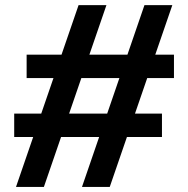

<svg xmlns="http://www.w3.org/2000/svg" viewBox="-20 -740 745 760"><path d="M36.2 -197.7V-290.4H621.1V-197.7ZM85.4 -431V-523.7H668.6V-431ZM43.3 0 291 -719.7H401.3L153.7 0ZM304.5 0 551.8 -719.7H662.1L414.4 0Z"/></svg>

Font: Reddit Sans Condensed
Style: Regular
Weight: 400
Designer: Stephen Hutchings
Foundry: Reddit
Version: Version 1.014